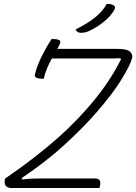

<svg xmlns="http://www.w3.org/2000/svg" viewBox="-20 -946 686 966"><path d="M480 0H39Q18 0 9.5 -11Q1 -22 4 -38L6 -48Q122 -127 225.5 -213Q329 -299 412 -393Q466 -453 510.5 -516.5Q555 -580 589 -648L585 -653Q572 -652 553 -652H241Q229 -631 218 -605.5Q207 -580 200 -550H190Q174 -550 163 -555Q152 -560 156 -573Q167 -617 191 -665Q215 -713 240 -750Q264 -750 275.5 -745.5Q287 -741 282 -727Q280 -722 276.5 -715Q273 -708 268 -700H573Q621 -700 635 -685Q649 -670 645 -656L644 -652Q637 -622 592.5 -548.5Q548 -475 465 -380Q397 -302 304 -217Q211 -132 89 -50L91 -43Q128 -47 147.5 -47.5Q167 -48 183 -48H455Q477 -48 482 -37.5Q487 -27 483 -10Q482 -8 481.5 -5Q481 -2 480 0ZM517 -926Q535 -928 550 -920Q565 -913 554 -895Q538 -866 503.5 -837.5Q469 -809 428 -790Q417 -785 407 -783Q397 -781 387 -781Q368 -781 360 -798Q415 -824 456 -856.5Q497 -889 517 -926Z"/></svg>

Font: Recursive Sn Csl St Lt
Style: Italic
Weight: 300
Italic angle: -15°
Version: Version 1.079;hotconv 1.0.112;makeotfexe 2.5.65598; ttfautoh